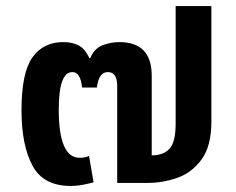

<svg xmlns="http://www.w3.org/2000/svg" viewBox="-20 -604 779 634"><path d="M213 10Q234 10 254.5 6Q275 2 289 -2L274 -89Q262 -83 243 -83Q174 -83 174 -242Q174 -366 219 -366Q246 -366 251 -315H300Q306 -366 336 -366Q367 -366 367 -320V0H468Q518 0 566 -17Q614 -34 646 -78Q678 -122 678 -203V-584H560V-196Q560 -134 539.5 -112.5Q519 -91 481 -91V-354Q481 -465 374 -465Q346 -465 318.5 -454.5Q291 -444 278 -412H275Q261 -443 239.5 -454Q218 -465 189 -465Q123 -465 87 -414.5Q51 -364 51 -240Q51 -125 87 -57.5Q123 10 213 10Z"/></svg>

Font: Noto Sans Thai UI Semi
Style: Regular
Weight: 600
Designer: Monotype Design Team
Foundry: Monotype Imaging Inc.
Version: Version 1.901